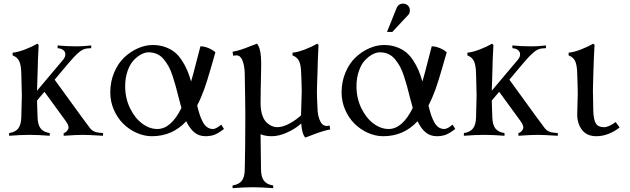

<svg xmlns="http://www.w3.org/2000/svg" viewBox="-20 -734 3404 1038"><path d="M29.3 0V-14.6Q63 -19.5 78.6 -39.6Q94.2 -59.6 95.2 -100.1Q98.1 -193.8 98.1 -219.7Q98.1 -223.1 95.2 -335.9Q94.2 -379.9 84.5 -402.1Q74.7 -424.3 48.3 -434.6V-449.2Q77.6 -452.1 115.2 -466.6Q152.8 -481 182.1 -498L189 -490.7Q184.6 -417.5 183.1 -335.4Q180.7 -260.7 180.2 -243.7L320.8 -410.6Q331.1 -422.4 332.8 -435.1Q334.5 -447.8 329.1 -455.1Q319.8 -470.7 294.9 -473.1L291.5 -473.6V-488.3Q340.3 -483.4 397 -483.4Q427.7 -483.4 473.1 -488.3V-473.6L452.6 -472.2Q428.7 -470.7 404.3 -449.2Q379.9 -427.7 347.2 -388.7L275.4 -303.2L422.9 -100.1Q454.1 -57.1 467.8 -39.6Q483.9 -19.5 516.1 -16.6L537.1 -14.6V0Q455.6 -4.9 428.7 -4.9Q392.1 -4.9 324.2 0V-14.6Q337.4 -17.1 347.2 -33.2Q357.4 -49.3 336.9 -77.6L220.2 -237.8L180.2 -190.4Q180.2 -184.6 181.4 -148.9Q182.6 -113.3 183.1 -100.1Q184.1 -59.6 199.7 -39.6Q215.3 -19.5 249 -14.6V0Q185.5 -4.9 139.2 -4.9Q92.8 -4.9 29.3 0Z M1063.5 -483.4H1070.3Q1089.4 -481.9 1107.9 -473.9Q1126.5 -465.8 1135.7 -458.5L1144.5 -451.2Q1141.1 -439.9 1120.8 -368.9Q1100.6 -297.9 1084 -251.5Q1067.4 -205.1 1045.9 -163.6Q1053.2 -133.3 1060.1 -112.8Q1066.9 -92.3 1076.9 -73.7Q1086.9 -55.2 1100.6 -45.9Q1114.3 -36.6 1131.3 -36.6Q1137.2 -36.6 1144.3 -39.6Q1151.4 -42.5 1155 -44.7Q1158.7 -46.9 1167.2 -53.2Q1175.8 -59.6 1176.3 -60.1L1190.9 -36.6Q1166 -17.1 1143.8 -7.3Q1121.6 2.4 1091.3 2.4Q1055.2 2.4 1030.3 -18.6Q1005.4 -39.6 986.8 -78.6Q912.1 2.4 801.3 2.4Q759.8 2.4 719 -15.6Q678.2 -33.7 646.7 -64.7Q615.2 -95.7 595.7 -140.1Q576.2 -184.6 576.2 -233.9Q576.2 -292.5 597.4 -342.5Q618.7 -392.6 652.3 -424.1Q686 -455.6 726.1 -473.1Q766.1 -490.7 805.7 -490.7Q842.3 -490.7 873 -479.7Q903.8 -468.8 925 -451.2Q946.3 -433.6 963.6 -407Q981 -380.4 992.2 -353.8Q1003.4 -327.1 1013.2 -293.5Q1024.4 -331.1 1040.8 -396.2Q1057.1 -461.4 1063.5 -483.4ZM830.6 -36.6Q904.8 -36.6 960.9 -150.4Q954.6 -171.9 945.6 -207.8Q936.5 -243.7 929.9 -268.1Q923.3 -292.5 913.1 -323.5Q902.8 -354.5 891.6 -374.8Q880.4 -395 865 -413.8Q849.6 -432.6 828.9 -441.9Q808.1 -451.2 783.2 -451.2Q764.6 -451.2 743.7 -440.2Q722.7 -429.2 702.6 -408.2Q682.6 -387.2 669.7 -350.1Q656.7 -313 656.7 -267.1Q656.7 -203.6 682.6 -149.9Q708.5 -96.2 748.3 -66.4Q788.1 -36.6 830.6 -36.6Z M1693.4 -244.1Q1693.4 -225.1 1693.8 -210Q1694.3 -194.8 1695.1 -179Q1695.8 -163.1 1696.3 -152.3Q1697.3 -101.6 1714.1 -73.5Q1731 -45.4 1761.7 -55.7L1765.1 -34.2Q1746.6 -30.8 1727.5 -25.1Q1708.5 -19.5 1695.8 -14.9Q1683.1 -10.3 1662.4 -2.2Q1641.6 5.9 1630.4 9.8Q1612.8 -8.8 1608.4 -66.4Q1578.1 -38.6 1533.2 -18.1Q1488.3 2.4 1449.2 2.4Q1414.6 2.4 1388.7 -8.3L1391.1 183.1Q1391.6 223.6 1407.5 243.7Q1423.3 263.7 1457 268.6V283.2Q1393.6 278.3 1347.2 278.3Q1300.8 278.3 1237.3 283.2V268.6Q1271 263.7 1286.9 243.7Q1302.7 223.6 1303.2 183.1Q1306.2 56.2 1306.2 -83V-137.2Q1305.7 -142.6 1305.7 -153.3V-180.7Q1305.2 -208 1304.4 -259.8Q1303.7 -311.5 1303.2 -331.5V-335.9Q1302.2 -378.9 1291 -406.7Q1279.8 -434.6 1259.3 -434.6Q1249.5 -434.6 1240.7 -432.6L1237.3 -454.1Q1260.7 -458.5 1281.2 -465.1Q1301.8 -471.7 1329.8 -482.9Q1357.9 -494.1 1369.1 -498Q1392.1 -473.1 1392.1 -388.2Q1392.1 -360.4 1390.1 -274.4Q1390.1 -272.5 1389.9 -267.8Q1389.6 -263.2 1389.6 -260.7Q1388.7 -193.4 1388.7 -175.8Q1388.7 -139.2 1397.7 -112.3Q1406.7 -85.4 1421.1 -72Q1435.5 -58.6 1449.7 -52.5Q1463.9 -46.4 1478 -46.4Q1509.3 -46.4 1544.9 -65.9Q1580.6 -85.4 1607.4 -110.4Q1607.4 -132.3 1609.4 -176.5Q1611.3 -220.7 1611.3 -244.1Q1611.3 -258.8 1610.1 -290Q1608.9 -321.3 1608.4 -335.9Q1607.4 -379.9 1597.7 -402.1Q1587.9 -424.3 1561.5 -434.6V-449.2Q1590.8 -452.1 1628.4 -466.6Q1666 -481 1695.3 -498L1702.1 -490.7Q1697.8 -417.5 1696.3 -335.4Q1695.8 -321.3 1694.6 -290Q1693.4 -258.8 1693.4 -244.1Z M2314 -483.4H2320.8Q2339.8 -481.9 2358.4 -473.9Q2377 -465.8 2386.2 -458.5L2395 -451.2Q2391.6 -439.9 2371.3 -368.9Q2351.1 -297.9 2334.5 -251.5Q2317.9 -205.1 2296.4 -163.6Q2303.7 -133.3 2310.5 -112.8Q2317.4 -92.3 2327.4 -73.7Q2337.4 -55.2 2351.1 -45.9Q2364.7 -36.6 2381.8 -36.6Q2387.7 -36.6 2394.8 -39.6Q2401.9 -42.5 2405.5 -44.7Q2409.2 -46.9 2417.7 -53.2Q2426.3 -59.6 2426.8 -60.1L2441.4 -36.6Q2416.5 -17.1 2394.3 -7.3Q2372.1 2.4 2341.8 2.4Q2305.7 2.4 2280.8 -18.6Q2255.9 -39.6 2237.3 -78.6Q2162.6 2.4 2051.8 2.4Q2010.3 2.4 1969.5 -15.6Q1928.7 -33.7 1897.2 -64.7Q1865.7 -95.7 1846.2 -140.1Q1826.7 -184.6 1826.7 -233.9Q1826.7 -292.5 1847.9 -342.5Q1869.1 -392.6 1902.8 -424.1Q1936.5 -455.6 1976.6 -473.1Q2016.6 -490.7 2056.2 -490.7Q2092.8 -490.7 2123.5 -479.7Q2154.3 -468.8 2175.5 -451.2Q2196.8 -433.6 2214.1 -407Q2231.4 -380.4 2242.7 -353.8Q2253.9 -327.1 2263.7 -293.5Q2274.9 -331.1 2291.3 -396.2Q2307.6 -461.4 2314 -483.4ZM2081.1 -36.6Q2155.3 -36.6 2211.4 -150.4Q2205.1 -171.9 2196 -207.8Q2187 -243.7 2180.4 -268.1Q2173.8 -292.5 2163.6 -323.5Q2153.3 -354.5 2142.1 -374.8Q2130.9 -395 2115.5 -413.8Q2100.1 -432.6 2079.3 -441.9Q2058.6 -451.2 2033.7 -451.2Q2015.1 -451.2 1994.1 -440.2Q1973.1 -429.2 1953.1 -408.2Q1933.1 -387.2 1920.2 -350.1Q1907.2 -313 1907.2 -267.1Q1907.2 -203.6 1933.1 -149.9Q1959 -96.2 1998.8 -66.4Q2038.6 -36.6 2081.1 -36.6ZM2101.1 -561.5H2072.3L2124.5 -691.4Q2127.4 -698.7 2132.8 -704.1Q2143.1 -714.4 2158.7 -714.4Q2174.8 -714.4 2185.3 -704.1Q2195.8 -693.8 2195.8 -678.2Q2195.8 -662.1 2187.5 -653.8Z M2487.8 0V-14.6Q2521.5 -19.5 2537.1 -39.6Q2552.7 -59.6 2553.7 -100.1Q2556.6 -193.8 2556.6 -219.7Q2556.6 -223.1 2553.7 -335.9Q2552.7 -379.9 2543 -402.1Q2533.2 -424.3 2506.8 -434.6V-449.2Q2536.1 -452.1 2573.7 -466.6Q2611.3 -481 2640.6 -498L2647.5 -490.7Q2643.1 -417.5 2641.6 -335.4Q2639.2 -260.7 2638.7 -243.7L2779.3 -410.6Q2789.6 -422.4 2791.3 -435.1Q2793 -447.8 2787.6 -455.1Q2778.3 -470.7 2753.4 -473.1L2750 -473.6V-488.3Q2798.8 -483.4 2855.5 -483.4Q2886.2 -483.4 2931.6 -488.3V-473.6L2911.1 -472.2Q2887.2 -470.7 2862.8 -449.2Q2838.4 -427.7 2805.7 -388.7L2733.9 -303.2L2881.3 -100.1Q2912.6 -57.1 2926.3 -39.6Q2942.4 -19.5 2974.6 -16.6L2995.6 -14.6V0Q2914.1 -4.9 2887.2 -4.9Q2850.6 -4.9 2782.7 0V-14.6Q2795.9 -17.1 2805.7 -33.2Q2815.9 -49.3 2795.4 -77.6L2678.7 -237.8L2638.7 -190.4Q2638.7 -184.6 2639.9 -148.9Q2641.1 -113.3 2641.6 -100.1Q2642.6 -59.6 2658.2 -39.6Q2673.8 -19.5 2707.5 -14.6V0Q2644 -4.9 2597.7 -4.9Q2551.3 -4.9 2487.8 0Z M3103.5 -224.6Q3103.5 -237.3 3103 -255.9Q3102.5 -274.4 3101.8 -298.8Q3101.1 -323.2 3100.6 -335.9Q3099.6 -379.9 3090.1 -402.1Q3080.6 -424.3 3054.2 -434.6V-449.2Q3083.5 -452.1 3120.8 -466.6Q3158.2 -481 3187.5 -498L3194.3 -490.7Q3190.4 -428.7 3188.5 -357.9Q3188 -344.2 3186.8 -301.3Q3185.5 -258.3 3185.5 -244.1Q3185.5 -206.1 3187.5 -134.8Q3189 -86.9 3201.4 -66.7Q3213.9 -46.4 3244.6 -46.4Q3271 -46.4 3308.6 -74.2L3329.6 -44.9Q3304.7 -24.4 3271.5 -11Q3238.3 2.4 3204.1 2.4Q3152.8 2.4 3126.7 -31.5Q3100.6 -65.4 3100.6 -115.2Q3100.6 -140.1 3102.1 -176.3Q3103.5 -212.4 3103.5 -224.6Z"/></svg>

Font: Flanker
Style: Regular
Weight: 400
Designer: Flanker
Foundry: Flanker
Version: Version 2.027